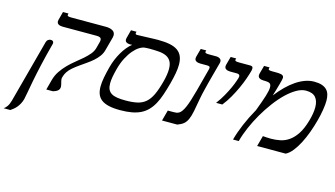

<svg xmlns="http://www.w3.org/2000/svg" viewBox="-141 -826 2284 1310"><g transform="rotate(15 1001.0 -170.5)"><path d="M188 -442.9Q170.4 -442.9 158.9 -449.5Q147.5 -456.1 147.5 -470.2Q147.5 -475.1 148.9 -481L164.6 -540H203.6L201.7 -531.7Q201.2 -530.3 201.2 -527.8Q201.2 -523.4 207.3 -521Q213.4 -518.6 231.4 -518.6H473.1Q503.4 -518.6 521.5 -507.8Q539.6 -497.1 539.6 -475.1Q539.6 -467.8 537.6 -460.4L512.2 -366.2Q506.3 -341.3 491.2 -320.6Q476.1 -299.8 455.6 -281.7Q435.1 -263.7 411.6 -247.6Q388.2 -231.4 365.5 -215.3Q342.8 -199.2 323.5 -182.9Q304.2 -166.5 292 -147.9Q282.2 -132.8 277.6 -117.7Q272.9 -102.5 272.9 -97.2Q272.9 -90.8 274.7 -84.2Q276.4 -77.6 278.1 -70.6Q279.8 -63.5 281.5 -56.6Q283.2 -49.8 283.2 -43.5Q283.2 -25.9 270.8 -15.6Q258.3 -5.4 237.8 0H191.4L210 -69.8Q219.7 -106.4 239.3 -135.5Q258.8 -164.6 283.2 -189.2Q307.6 -213.9 334 -234.9Q360.4 -255.9 383.5 -276.1Q406.7 -296.4 424.1 -317.1Q441.4 -337.9 447.8 -361.3L460 -407.2Q460.9 -411.1 461.4 -414.6Q461.9 -418 461.9 -420.9Q461.9 -432.6 453.9 -437.7Q445.8 -442.9 430.2 -442.9ZM153.3 -311Q129.9 -223.6 114 -153.3Q98.1 -83 88.1 -30.8Q78.1 21.5 72.3 54.9Q66.4 88.4 63 102.5Q57.6 121.6 49.3 136.7Q41 151.9 31.2 163.6Q21.5 175.3 10.7 183.8Q0 192.4 -9.3 198.7H-56.6Q-50.8 194.8 -45.2 189.5Q-39.6 184.1 -34.2 176.5Q-28.8 168.9 -24.2 158.4Q-19.5 147.9 -15.6 133.8L103.5 -311Q106.9 -323.2 116 -329.3Q125 -335.4 134.8 -335.4Q142.6 -335.4 148.4 -331.1Q154.3 -326.7 154.3 -317.9Q154.3 -315.9 153.3 -311Z M568.4 -259.3Q576.2 -288.6 587.6 -315.9Q599.1 -343.3 613.3 -367.4Q627.4 -391.6 643.8 -411.6Q660.2 -431.6 678.7 -446.3Q673.8 -445.3 669.2 -445.3Q664.6 -445.3 661.1 -445.3Q647 -445.3 637.5 -451.7Q627.9 -458 627.9 -471.2Q627.9 -475.6 629.4 -481L645 -540H684.1L682.6 -534.7Q682.1 -532.7 681.9 -531.2Q681.6 -529.8 681.6 -528.3Q681.6 -524.4 684.1 -522.2Q686.5 -520 693.8 -520Q701.2 -520 720.9 -520.8Q740.7 -521.5 763.7 -522.2Q786.6 -522.9 808.1 -523.7Q829.6 -524.4 840.3 -524.4Q888.7 -524.4 923.1 -517.6Q957.5 -510.7 979.5 -495.4Q1001.5 -480 1011.7 -455.8Q1022 -431.6 1022 -397.5Q1022 -369.6 1015.9 -335.7Q1009.8 -301.8 998.5 -259.3Q985.8 -212.4 972.9 -174.3Q960 -136.2 943.8 -106.9Q927.7 -77.6 907 -56.2Q886.2 -34.7 858.9 -21Q831.5 -7.3 795.7 -0.7Q759.8 5.9 712.9 5.9Q665.5 5.9 633.1 -1.7Q600.6 -9.3 580.8 -24.4Q561 -39.6 552.2 -62.3Q543.5 -85 543.5 -115.2Q543.5 -144.5 550.3 -180.2Q557.1 -215.8 568.4 -259.3ZM949.7 -259.3Q957 -287.1 960.4 -309.6Q963.9 -332 963.9 -350.1Q963.9 -385.7 951.7 -406Q939.5 -426.3 918 -436.3Q896.5 -446.3 866.7 -448.7Q836.9 -451.2 801.8 -451.2Q794.9 -451.2 786.9 -450.9Q778.8 -450.7 767.1 -449.7Q750 -448.2 729.5 -435.5Q709 -422.9 688.5 -398.9Q668 -375 649.7 -340.1Q631.3 -305.2 619.1 -259.3Q610.4 -226.1 605.7 -200.2Q601.1 -174.3 601.1 -153.8Q601.1 -128.4 608.6 -111.8Q616.2 -95.2 632.1 -85.2Q647.9 -75.2 672.9 -71.3Q697.8 -67.4 732.4 -67.4Q780.8 -67.4 814.7 -75Q848.6 -82.5 873.3 -103.3Q897.9 -124 915.8 -161.6Q933.6 -199.2 949.7 -259.3Z M1220.2 -211.9Q1210.4 -155.3 1203.1 -118.7Q1195.8 -82 1185.3 -58.8Q1174.8 -35.6 1158.7 -22.5Q1142.6 -9.3 1116.2 0H1008.8L1029.3 -75.7H1069.3Q1081.1 -75.7 1090.8 -77.1Q1100.6 -78.6 1109.6 -84.5Q1118.7 -90.3 1127.2 -102.3Q1135.7 -114.3 1144.8 -134.5Q1153.8 -154.8 1163.6 -185.3Q1173.3 -215.8 1185.1 -259.3L1219.2 -388.2Q1223.1 -403.8 1226.1 -414.1Q1229 -424.3 1229 -430.2Q1229 -438 1223.9 -440.4Q1218.8 -442.9 1206.1 -442.9H1160.6Q1143.1 -442.9 1131.6 -449.5Q1120.1 -456.1 1120.1 -470.2Q1120.1 -475.1 1121.6 -481L1137.7 -540H1176.8L1174.3 -531.7Q1173.8 -530.8 1173.8 -528.3Q1173.8 -523.4 1179.9 -521Q1186 -518.6 1204.6 -518.6H1255.9Q1267.6 -518.6 1278.6 -511.7Q1289.6 -504.9 1289.6 -490.2Q1289.6 -485.4 1288.1 -480.5L1260.7 -378.9Q1254.9 -358.4 1248.8 -334Q1242.7 -309.6 1236.8 -286.6Q1231 -263.7 1226.6 -243.7Q1222.2 -223.6 1220.2 -211.9Z M1334 -211.9Q1359.4 -245.6 1378.4 -279.8Q1397.5 -314 1410.4 -342.5Q1423.3 -371.1 1429.9 -390.9Q1436.5 -410.6 1438 -415Q1439.9 -421.4 1439.9 -427.2Q1439.9 -442.9 1417.5 -442.9H1372.1Q1354.5 -442.9 1343 -449.5Q1331.5 -456.1 1331.5 -470.2Q1331.5 -475.1 1333 -481L1349.1 -540H1388.2L1385.7 -531.7Q1385.3 -530.3 1385.3 -528.3Q1385.3 -523.4 1391.6 -521Q1397.9 -518.6 1416 -518.6H1493.7Q1501 -518.6 1506.8 -515.1Q1512.7 -511.7 1512.7 -500.5Q1512.7 -494.1 1510.7 -486.8Q1503.9 -460.9 1491.9 -426.8Q1480 -392.6 1463.1 -355.7Q1446.3 -318.8 1425 -281.5Q1403.8 -244.1 1377.9 -211.9Z M1609.9 -234.4Q1636.2 -303.7 1649.2 -345.2Q1662.1 -386.7 1662.1 -408.7Q1662.1 -429.2 1651.4 -436Q1640.6 -442.9 1619.1 -442.9H1607.9Q1590.3 -442.9 1578.9 -449.5Q1567.4 -456.1 1567.4 -470.2Q1567.4 -475.1 1568.8 -481L1585 -540H1624L1621.6 -531.7Q1621.1 -530.8 1621.1 -528.3Q1621.1 -523.4 1627.2 -521Q1633.3 -518.6 1651.9 -518.6H1672.4Q1683.1 -518.6 1693.6 -518.1Q1704.1 -517.6 1712.4 -515.4Q1720.7 -513.2 1725.6 -508.3Q1730.5 -503.4 1730.5 -494.1Q1730.5 -488.8 1727.1 -475.1Q1723.6 -461.4 1718.5 -442.9Q1713.4 -424.3 1707 -402.8Q1700.7 -381.3 1694.3 -360.8Q1724.1 -398.9 1754.9 -429.2Q1785.6 -459.5 1817.1 -480.7Q1848.6 -502 1880.6 -513.4Q1912.6 -524.9 1944.8 -524.9Q1976.6 -524.9 1998.3 -517.6Q2020 -510.3 2033.2 -496.8Q2046.4 -483.4 2052 -463.9Q2057.6 -444.3 2057.6 -419.9Q2057.6 -393.6 2051.5 -355.5Q2045.4 -317.4 2033.9 -274.7Q2022.5 -231.9 2006.6 -188.2Q1990.7 -144.5 1971.2 -106.7Q1951.7 -68.8 1929.2 -40.5Q1906.7 -12.2 1882.3 0H1680.7L1701.2 -75.2Q1715.3 -74.2 1730 -73.2Q1744.6 -72.3 1758.8 -72.3Q1791.5 -72.3 1823.7 -78.9Q1856 -85.4 1884.8 -105.5Q1913.6 -125.5 1938 -162.4Q1962.4 -199.2 1979.5 -259.3Q1995.6 -314.9 1995.6 -356.4Q1995.6 -401.9 1974.4 -426.5Q1953.1 -451.2 1906.2 -451.2Q1874.5 -451.2 1839.6 -431.2Q1804.7 -411.1 1769.5 -377.2Q1734.4 -343.3 1700.7 -298.1Q1667 -252.9 1637.9 -202.9Q1608.9 -152.8 1586.2 -100.6Q1563.5 -48.3 1550.8 0H1510.3Q1524.4 -52.7 1549.8 -112.8Q1575.2 -172.9 1608.9 -232.4Z"/></g></svg>

Font: Arian Grqi
Style: Italic
Weight: 400
Italic angle: -15°
Designer: Ruben Hakobyan (Tarumian)
Foundry: Ruben Hakobyan (Tarumian)
Version: Version 1.002